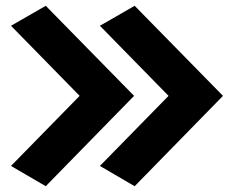

<svg xmlns="http://www.w3.org/2000/svg" viewBox="-20 -630 800 663"><path d="M18 -541 138 -610 443 -299 138 13 18 -57 255 -299ZM325 -541 445 -610 750 -299 445 13 325 -57 562 -299Z"/></svg>

Font: Ranchers
Style: Regular
Weight: 400
Designer: Pablo Impallari, Brenda Gallo
Foundry: Pablo Impallari, Brenda Gallo
Version: Version 1.000; ttfautohint (v0.8) -G 200 -r 50